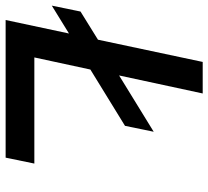

<svg xmlns="http://www.w3.org/2000/svg" viewBox="-56 -691 740 682"><g transform="rotate(90 314.0 -350.0)"><path d="M44 0 92 -225 -7 -164 14 -266 114 -328 193 -700H305L241 -403L441 -526L420 -424L220 -301L177 -102H554L533 0Z"/></g></svg>

Font: Rosa Sans Medium
Style: Italic
Weight: 500
Italic angle: -12°
Designer: Pentagram / MCKL
Foundry: Pentagram / MCKL
Version: Version 1.005;September 16, 2019;FontCreator 11.5.0.2425 64-